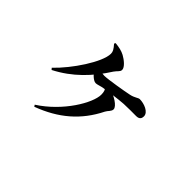

<svg xmlns="http://www.w3.org/2000/svg" viewBox="-114 -882 1228 1228"><g transform="rotate(45 500.0 -268.0)"><path d="M262.1 48.4 269.5 59.8C429.7 0.1 539.4 -93.8 610.8 -237.3C619.7 -255.5 640.2 -267.8 640.2 -287.4C640.2 -313.6 582.1 -353.8 513.9 -369.3L498.5 -349.6C513.1 -339.6 518.1 -322.5 518.1 -297.7C518.1 -223 418.6 -51.8 262.1 48.4ZM172.1 -195.6 181.4 -184.8C306.1 -248.5 396.4 -343.6 468.3 -456.8C483.6 -479.5 500.5 -486.5 500.5 -504.6C500.5 -528.5 462.7 -558.8 434.4 -574.2C410.7 -587 383.2 -592.8 349.6 -596L344.8 -586.7C369.3 -558.7 376.6 -545.3 376.6 -526.8C376.6 -450.2 264.4 -283 172.1 -195.6ZM440.1 -324.4C454.4 -324.4 469 -331.5 487.7 -335.3C527.2 -342.7 614.4 -354.5 661.8 -357.5C700.2 -359.5 741.4 -358.7 772.1 -358.7C801.8 -358.7 809.1 -375.2 809.1 -392.6C809.1 -430.8 751.8 -451.9 712.9 -451.9C698.5 -451.9 684.2 -434.8 647.3 -427.2C609 -419 479.4 -396.9 446.4 -396.9C427.4 -396.9 400.1 -404.6 386.3 -411.2L370.9 -378.9C385.9 -359.5 417.8 -324.4 440.1 -324.4Z"/></g></svg>

Font: Source Han Serif TW VF
Style: Regular
Weight: 250
Designer: Ryoko NISHIZUKA 西塚涼子 (kana & ideographs); Frank Grießhammer (Latin, Greek & Cyrillic); Wenlong ZHANG 张文龙 (bopomofo); San
Foundry: Adobe
Version: Version 2.002;hotconv 1.1.0;makeotfexe 2.6.0